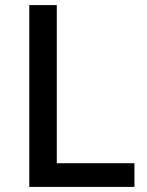

<svg xmlns="http://www.w3.org/2000/svg" viewBox="-20 -734 576 754"><path d="M95 0H508V-93H203V-714H95Z"/></svg>

Font: Noto Sans Bassa Vah Medium
Style: Regular
Weight: 500
Designer: Monotype Design Team
Foundry: Monotype Imaging Inc.
Version: Version 2.002